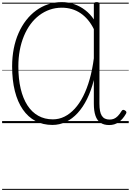

<svg xmlns="http://www.w3.org/2000/svg" viewBox="-20 -1168 1241 1821"><path d="M477 17Q387 17 316.5 -20.5Q246 -58 196.5 -129.5Q147 -201 121 -304Q95 -407 95 -538Q95 -627 110.5 -706.5Q126 -786 156 -854Q186 -922 228 -976Q270 -1030 322.5 -1068.5Q375 -1107 436.5 -1127.5Q498 -1148 566 -1148Q627 -1148 683.5 -1128.5Q740 -1109 788 -1072Q836 -1035 870 -984V-1129Q870 -1139 876.5 -1143.5Q883 -1148 897 -1148Q911 -1148 917.5 -1143.5Q924 -1139 924 -1129L923 -186Q923 -145 928.5 -116.5Q934 -88 945.5 -70Q957 -52 975.5 -43Q994 -34 1019 -34Q1042 -34 1060.5 -41.5Q1079 -49 1097 -67Q1115 -85 1133 -115Q1139 -125 1147.5 -126Q1156 -127 1166 -120Q1177 -114 1178.5 -105.5Q1180 -97 1174 -88Q1159 -62 1141.5 -42Q1124 -22 1104.5 -8.5Q1085 5 1063 11.5Q1041 18 1015 18Q966 18 933.5 -3.5Q901 -25 885.5 -70.5Q870 -116 870 -185V-409Q845 -309 806 -230Q767 -151 716.5 -96Q666 -41 605.5 -12Q545 17 477 17ZM154 -538Q154 -420 176 -327Q198 -234 240 -169Q282 -104 343 -70Q404 -36 481 -36Q540 -36 592 -62Q644 -88 689 -137Q734 -186 769.5 -256.5Q805 -327 830.5 -417Q856 -507 870 -615V-892Q821 -991 743.5 -1043Q666 -1095 566 -1095Q506 -1095 452.5 -1076.5Q399 -1058 352.5 -1023Q306 -988 269.5 -938.5Q233 -889 207 -826.5Q181 -764 167.5 -691.5Q154 -619 154 -538ZM0 623H1201V633H0ZM0 -20H1201V0H0ZM0 -505H1201V-500H0ZM0 -1143H1201V-1133H0Z"/></svg>

Font: Playwrite CL Guides
Style: Regular
Weight: 400
Designer: Veronika Burian, José Scaglione
Foundry: TypeTogether
Version: Version 1.003